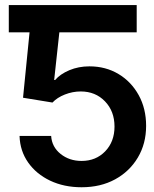

<svg xmlns="http://www.w3.org/2000/svg" viewBox="-20 -748 625 777"><path d="M310.1 9.8Q239.3 9.8 183.1 -16.8Q127 -43.5 94 -90.3Q61 -137.2 59.1 -197.8H187Q189.9 -153.3 225.3 -125Q260.7 -96.7 310.1 -96.7Q368.2 -96.7 405.8 -135.7Q443.4 -174.8 443.4 -235.8Q443.4 -297.9 404.8 -337.9Q366.2 -377.9 306.6 -377.9Q273.9 -377.9 242.4 -365.5Q210.9 -353 192.4 -333L73.2 -352.5L99.6 -617.2H15.6V-727.5H533.2V-617.2H220.2L199.2 -424.3H203.1Q223.6 -448.2 260.7 -463.9Q297.9 -479.5 341.8 -479.5Q407.7 -479.5 459.5 -448.5Q511.2 -417.5 541.3 -363Q571.3 -308.6 571.3 -238.8Q571.3 -166.5 537.8 -110.4Q504.4 -54.2 445.8 -22.2Q387.2 9.8 310.1 9.8Z"/></svg>

Font: Inter Tight SemiBold
Style: Regular
Weight: 600
Designer: Rasmus Andersson
Foundry: rsms
Version: Version 3.004; ttfautohint (v1.8.4.7-5d5b)